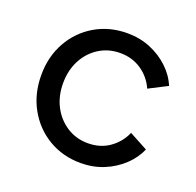

<svg xmlns="http://www.w3.org/2000/svg" viewBox="-104 -661 801 783"><g transform="rotate(20 296.5 -269.5)"><path d="M322 12Q244 12 182 -25Q120 -62 84.5 -126Q49 -190 49 -271Q49 -351 84.5 -414.5Q120 -478 182 -514.5Q244 -551 322 -551Q376 -551 422 -532Q468 -513 502.5 -480.5Q537 -448 554 -407L474 -366Q454 -411 414 -438Q374 -465 322 -465Q271 -465 230.5 -439.5Q190 -414 167 -370Q144 -326 144 -270Q144 -214 167 -170Q190 -126 230.5 -100Q271 -74 322 -74Q376 -74 415.5 -102Q455 -130 474 -174L554 -131Q537 -91 502.5 -58.5Q468 -26 422 -7Q376 12 322 12Z"/></g></svg>

Font: Plus Jakarta Text
Style: Regular
Weight: 400
Designer: Gumpita Rahayu
Foundry: Tokotype Studio
Version: Version 1.000